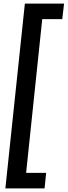

<svg xmlns="http://www.w3.org/2000/svg" viewBox="-20 -805 378 1073"><path d="M10 248 119 -785H338L328 -698H216L126 161H238L229 248Z"/></svg>

Font: Zilla Slab
Style: Bold Italic
Weight: 700
Italic angle: -6°
Designer: Typotheque.com
Foundry: Typotheque type foundry
Version: Version 1.1; 2017; ttfautohint (v1.6)